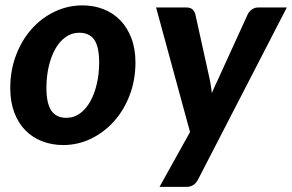

<svg xmlns="http://www.w3.org/2000/svg" viewBox="-20 -544 1110 730"><path d="M19 0ZM232.5 -96Q261.5 -96 284.5 -113Q307.5 -130 323.5 -158.8Q339.5 -187.5 348.2 -225.5Q357 -263.5 357 -306Q357 -366 338.5 -392.8Q320 -419.5 281 -419.5Q252.5 -419.5 229.2 -402.8Q206 -386 190 -357.5Q174 -329 165.2 -290.8Q156.5 -252.5 156.5 -210Q156.5 -151 175 -123.5Q193.5 -96 232.5 -96ZM220.5 7.5Q177.5 7.5 140.5 -6.8Q103.5 -21 76.5 -48.5Q49.5 -76 34.2 -116.5Q19 -157 19 -209Q19 -276.5 41 -334.2Q63 -392 100.5 -434Q138 -476 188 -499.8Q238 -523.5 293.5 -523.5Q336.5 -523.5 373.2 -509.2Q410 -495 437 -467.2Q464 -439.5 479.5 -399Q495 -358.5 495 -306.5Q495 -239.5 473 -182Q451 -124.5 413.2 -82.5Q375.5 -40.5 325.8 -16.5Q276 7.5 220.5 7.5ZM733 138.5Q718.5 166.5 689.5 166.5H586.5L702.5 -42L573.5 -515.5H689.5Q704.5 -515.5 712 -508Q719.5 -500.5 722.5 -490.5L777 -244Q780 -230.5 782 -217Q784 -203.5 785.5 -190Q791 -203.5 797.2 -217.2Q803.5 -231 810 -244.5L922.5 -491Q928 -501.5 938.5 -508.5Q949 -515.5 960 -515.5H1070.5Z"/></svg>

Font: Lato Heavy
Style: Italic
Weight: 800
Italic angle: -7°
Designer: Lukasz Dziedzic
Foundry: tyPoland Lukasz Dziedzic
Version: Version 2.007; 2014-02-27